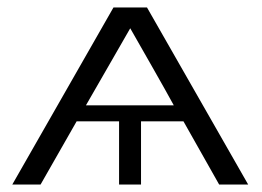

<svg xmlns="http://www.w3.org/2000/svg" viewBox="-20 -496 703 516"><path d="M13 0 285 -476H375L647 0H569L473 -170H359V0H300V-170H186L89 0ZM211 -213H447Q428 -248 389 -316.5Q350 -385 330 -420Q318 -399 276 -326Q234 -253 211 -213Z"/></svg>

Font: Coval
Style: ExtraLight
Weight: 250
Foundry: Context Ltd
Version: Version 001.000